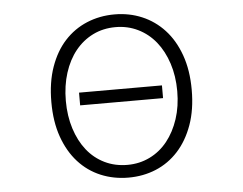

<svg xmlns="http://www.w3.org/2000/svg" viewBox="-52 -753 1104 872"><g transform="rotate(-5 500.0 -317.0)"><path d="M687 -291H309V-349H687ZM754 -317Q754 -386 735 -444Q716 -502 682.5 -543.5Q649 -585 602 -608Q555 -631 500 -631Q443 -631 396.5 -608Q350 -585 316.5 -543.5Q283 -502 264.5 -444Q246 -386 246 -317Q246 -248 264.5 -190Q283 -132 316 -90.5Q349 -49 396 -26Q443 -3 500 -3Q555 -3 602 -26Q649 -49 682.5 -91Q716 -133 735 -190.5Q754 -248 754 -317ZM820 -317Q820 -227 795 -157.5Q770 -88 726.5 -40.5Q683 7 625 31Q567 55 500 55Q432 55 373.5 30.5Q315 6 272 -41.5Q229 -89 204.5 -158Q180 -227 180 -317Q180 -407 204.5 -476.5Q229 -546 272 -593Q315 -640 373.5 -664.5Q432 -689 500 -689Q567 -689 625 -664.5Q683 -640 726.5 -593Q770 -546 795 -476.5Q820 -407 820 -317Z"/></g></svg>

Font: NanumGothicCoding
Style: Regular
Weight: 400
Monospace: yes
Designer: Kwon Bruce; Nicolas Noh; Sung-woo Choi; Go-un Cha; Soo-hyun Park;
Foundry: NHN Corporation
Version: Version 2.000;PS 1;hotconv 1.0.49;makeotf.lib2.0.14853